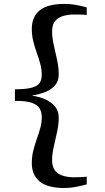

<svg xmlns="http://www.w3.org/2000/svg" viewBox="-20 -826 540 984"><path d="M309.5 137.5Q224 137.5 183.5 104.2Q143 71 143 10.5Q143 -24.5 150.8 -55Q158.5 -85.5 168.5 -113.5Q178.5 -141.5 186.2 -169Q194 -196.5 194 -225.5Q194 -250.5 183.5 -269.5Q173 -288.5 143.2 -299Q113.5 -309.5 56.5 -309V-368.5Q113.5 -368.5 143.2 -376.8Q173 -385 183.5 -401.5Q194 -418 194 -443Q194 -472 186.2 -499.5Q178.5 -527 168.5 -555Q158.5 -583 150.8 -613.2Q143 -643.5 143 -678.5Q143 -740 183.5 -773Q224 -806 310.5 -806Q342 -806 368.5 -801Q395 -796 424.5 -788V-749.5Q418.5 -750.5 405 -751Q391.5 -751.5 377.8 -751.5Q364 -751.5 358.5 -751.5Q330.5 -751.5 305 -744.5Q279.5 -737.5 263.2 -718.8Q247 -700 247 -665Q247 -634 255.5 -596.2Q264 -558.5 272.5 -519Q281 -479.5 281 -444.5Q281 -410 261.5 -388Q242 -366 210.5 -353.8Q179 -341.5 142.5 -336Q179 -331 210.5 -317.5Q242 -304 261.5 -280.8Q281 -257.5 281 -223.5Q281 -188.5 272.5 -149.8Q264 -111 255.5 -73.5Q247 -36 247 -5Q247 31 263.2 49.8Q279.5 68.5 305 75.5Q330.5 82.5 358.5 82.5Q365 82.5 378.5 82.2Q392 82 405.2 81.2Q418.5 80.5 424.5 79.5V119Q396 126.5 368.2 132Q340.5 137.5 309.5 137.5Z"/></svg>

Font: Merriweather 60pt Medium
Style: Regular
Weight: 500
Version: Version 2.100